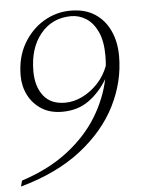

<svg xmlns="http://www.w3.org/2000/svg" viewBox="-50 -582 601 764"><g transform="rotate(-5 250.0 -200.0)"><path d="M3 140 9 117Q119 81 194.5 22.5Q270 -36 314 -108Q358 -180 374 -257Q344 -206 299.5 -174Q255 -142 193 -142Q144 -142 110 -164Q76 -186 58 -221.5Q40 -257 40 -299Q40 -372 71 -426Q102 -480 152 -510Q202 -540 260 -540Q318 -540 357 -514.5Q396 -489 416.5 -444.5Q437 -400 437 -343Q437 -241 389 -145.5Q341 -50 244.5 25Q148 100 3 140ZM92 -313Q92 -252 121 -214.5Q150 -177 207 -177Q242 -177 276 -193.5Q310 -210 338 -239.5Q366 -269 381 -309Q383 -329 383 -349Q383 -408 365.5 -445.5Q348 -483 320 -500.5Q292 -518 261 -518Q185 -518 138.5 -461.5Q92 -405 92 -313Z"/></g></svg>

Font: Spectral SC ExtraLight
Style: Italic
Weight: 275
Italic angle: -10°
Designer: Jean-Baptiste Levee
Foundry: Production Type
Version: Version 2.001